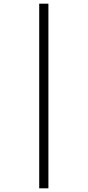

<svg xmlns="http://www.w3.org/2000/svg" viewBox="-20 -782 477 1043"><path d="M193 -762V241H243V-762Z"/></svg>

Font: Noto Sans Thai Cond Light
Style: Regular
Weight: 300
Width: 3
Designer: Monotype Design Team
Foundry: Monotype Imaging Inc.
Version: Version 2.002